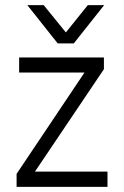

<svg xmlns="http://www.w3.org/2000/svg" viewBox="-20 -732 486 752"><path d="M387 -507H55V-448H311L45 -51V0H401V-60H117L387 -461ZM269 -562 388 -712H324L238 -605L151 -712H87L206 -562Z"/></svg>

Font: Hind Light
Style: Regular
Weight: 300
Designer: Manushi Parikh, Satya Rajpurohit
Foundry: Indian Type Foundry
Version: Version 1.201;PS 1.0;hotconv 1.0.78;makeotf.lib2.5.61930; tt